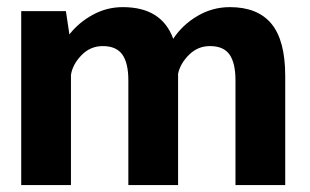

<svg xmlns="http://www.w3.org/2000/svg" viewBox="-20 -532 890 552"><path d="M41 0V-500H169.5L179.5 -433Q206.5 -467.5 246.8 -489.5Q287 -511.5 333 -511.5Q445 -511.5 478 -420.5Q504 -460 547.2 -485.8Q590.5 -511.5 641 -511.5Q721 -511.5 760.5 -463.5Q800 -415.5 800 -314V0H657V-301Q657 -350.5 640 -375Q623 -399.5 583.5 -399.5Q548.5 -399.5 523.2 -374.2Q498 -349 492 -320V0H349V-301Q349 -350.5 331.8 -375Q314.5 -399.5 275.5 -399.5Q239.5 -399.5 214 -373Q188.5 -346.5 184 -316.5V0Z"/></svg>

Font: Trispace SemiBold
Style: Regular
Weight: 600
Designer: Tyler Finck
Foundry: Etcetera Type Company
Version: Version 1.210; ttfautohint (v1.8.3)